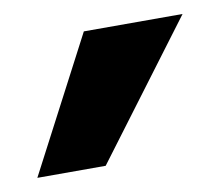

<svg xmlns="http://www.w3.org/2000/svg" viewBox="-222 -912 363 316"><g transform="rotate(-10 -41.0 -754.0)"><path d="M-64.9 -866.2H100.1L-67.9 -642.1H-182.1Z"/></g></svg>

Font: Montserrat arm SemiBold
Style: Regular
Weight: 600
Designer: Julieta Ulanovsky
Foundry: Julieta Ulanovsky
Version: Version 6.000;PS 006.000;hotconv 1.0.88;makeotf.lib2.5.64775